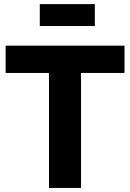

<svg xmlns="http://www.w3.org/2000/svg" viewBox="-20 -925 641 945"><path d="M175.8 -796.9V-904.8H446.8V-796.9ZM7.8 -565.9V-700.2H592.8V-565.9H378.9V0H221.2V-565.9Z"/></svg>

Font: TruenoSBd
Style: Demi
Weight: 600
Designer: Julieta Ulanovsky
Foundry: Julieta Ulanovsky
Version: Version 3.001b